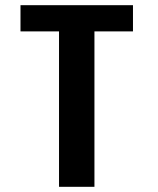

<svg xmlns="http://www.w3.org/2000/svg" viewBox="-20 -720 610 740"><path d="M492.5 -700V-599H344V0H207.5V-599H59V-700Z"/></svg>

Font: League Mono Narrow SemiBold
Style: Regular
Weight: 600
Width: 3
Designer: Tyler Finck
Foundry: The League of Moveable Type / Tyler Finck
Version: Version 2.210